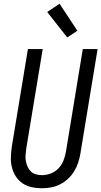

<svg xmlns="http://www.w3.org/2000/svg" viewBox="-20 -997 541 1025"><path d="M203 8Q175 8 148 2Q121 -4 99.5 -19Q78 -34 64 -56Q50 -78 43.5 -104Q37 -130 38 -158Q39 -186 43 -214L129 -735H208L120 -203Q118 -186 116.5 -169.5Q115 -153 118 -137Q121 -121 127.5 -106.5Q134 -92 145 -81.5Q156 -71 172 -66.5Q188 -62 204 -62Q228 -62 251.5 -71Q275 -80 292.5 -98.5Q310 -117 319 -140.5Q328 -164 332 -187L422 -735H501L409 -176Q405 -152 397 -128Q389 -104 375.5 -82Q362 -60 342.5 -42Q323 -24 300 -12.5Q277 -1 252 3.5Q227 8 203 8ZM339 -797 232 -933 298 -977 393 -833Z"/></svg>

Font: Iosevka Web
Style: Italic
Weight: 400
Italic angle: -9°
Monospace: yes
Designer: Belleve Invis
Foundry: Belleve Invis
Version: Version 28.0.3; ttfautohint (v1.8.3)